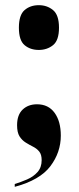

<svg xmlns="http://www.w3.org/2000/svg" viewBox="-20 -567 304 742"><path d="M130 -374Q97 -374 75 -392.5Q53 -411 53 -460Q53 -509 75 -528Q97 -547 130 -547Q162 -547 185 -528Q208 -509 208 -460Q208 -411 185 -392.5Q162 -374 130 -374ZM37 144Q60 137 84.5 126.5Q109 116 125 98Q141 80 141 52Q141 30 131.5 18.5Q122 7 108 0Q94 -7 79.5 -16Q65 -25 55.5 -40Q46 -55 46 -83Q46 -123 67.5 -143.5Q89 -164 123 -164Q167 -164 191 -131Q215 -98 215 -43Q215 22 174.5 75.5Q134 129 37 155Z"/></svg>

Font: Noto Serif Display SemiCondensed Black
Style: Regular
Weight: 900
Width: 4
Designer: Monotype Design Team
Foundry: Monotype Imaging Inc.
Version: Version 2.009